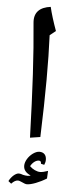

<svg xmlns="http://www.w3.org/2000/svg" viewBox="-61 -840 387 975"><g transform="rotate(5 132.5 -353.0)"><path d="M110 -138 162 -146C170 -370 170 -528 164 -665L194 -689C178 -733 164 -778 157 -809C102 -802 72 -774 77 -721C93 -555 102 -386 110 -138ZM35 103C47 90 58 84 68 84C74 84 81 87 90 91C99 95 107 99 115 99C137 99 179 83 214 61L216 22C199 28 186 31 176 31C159 31 138 21 123 6C133 -13 150 -26 165 -26C174 -26 177 -21 177 -11L194 -7C198 -16 200 -24 200 -33C200 -57 187 -71 164 -71C154 -71 142 -66 131 -58C109 -42 93 -16 93 6C93 27 105 42 130 53C126 55 121 56 115 56C107 56 99 55 91 53C82 50 77 48 70 48C54 48 32 67 20 91Z"/></g></svg>

Font: Noto Naskh Arabic UI Medium
Style: Regular
Weight: 500
Designer: Monotype Design Team, David Williams, Mohamad Dakak and Nizar Qandah
Foundry: Monotype Imaging Inc.
Version: Version 2.014